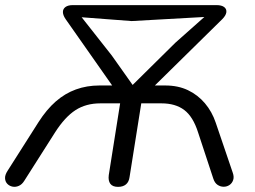

<svg xmlns="http://www.w3.org/2000/svg" viewBox="-22 -725 998 752"><path d="M440.4 6.9Q419 6.9 410.1 -5.2Q401.2 -17.3 404 -39.1L448.5 -320.2H371Q314.7 -320.2 273.5 -293.5Q232.2 -266.7 193.8 -206.7L72.8 -16.4Q64 -2.3 51.6 3Q39.3 8.4 27.1 6Q15 3.6 6.7 -4.9Q-1.5 -13.4 -2.2 -26.5Q-3 -39.6 7.7 -56.1L128.7 -246.5Q160.2 -295.9 196.4 -327.6Q232.7 -359.3 275.4 -374.7Q318.2 -390.2 367 -390.2H440.7L431.7 -369.7L234.7 -650.5Q224.4 -665.7 224.4 -678Q224.4 -690.2 234.5 -697.6Q244.6 -705 263.7 -705H825.6Q846.1 -705 856.2 -697.2Q866.2 -689.3 864.5 -676.8Q862.8 -664.3 848.6 -650L563.7 -369.7L555.8 -390.2H625.6Q675.4 -390.2 714.1 -371.8Q752.9 -353.3 780.7 -320.4Q808.5 -287.5 822.9 -244.6L889.7 -48.3Q895.5 -31.8 891.1 -19.5Q886.8 -7.1 876.6 -0.3Q866.4 6.5 853.8 6.4Q841.1 6.4 830 -1.1Q818.9 -8.6 813.5 -25.2L753.7 -206.7Q734.1 -268.3 699.6 -294.2Q665.1 -320.2 610.3 -320.2H531.3L485.5 -31.9Q483 -12.5 471.4 -2.8Q459.8 6.9 440.4 6.9ZM497.5 -392.3 664.9 -557.7 778.4 -658.5 493.4 -642.5 297.8 -657.4 415.6 -507.9Z"/></svg>

Font: Nunito ExtraLight
Style: Italic
Weight: 200
Italic angle: -9°
Designer: Vernon Adams
Foundry: Vernon Adams
Version: Version 3.602